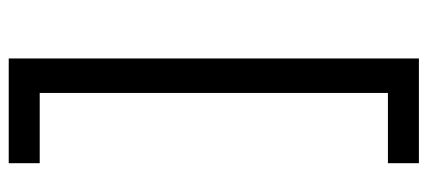

<svg xmlns="http://www.w3.org/2000/svg" viewBox="-290 -580 980 440"><g transform="rotate(-90 200.0 -360.0)"><path d="M286 110V-830H46V-759H207V39H46V110Z"/></g></svg>

Font: Tekne LDO Light
Style: Regular
Weight: 300
Monospace: yes
Designer: Alessio Laiso, Mario Rullo, Paolo Rosset
Foundry: Alessio Laiso
Version: Version 1.000;hotconv 1.0.109;makeotfexe 2.5.65596